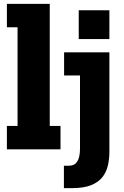

<svg xmlns="http://www.w3.org/2000/svg" viewBox="-20 -770 640 990"><path d="M15.5 0V-120.5H70.5V-629.5H15.5V-750H236.5V-120.5H292V0ZM386 -717H544V-568.5H386ZM309.5 200V84.5H336Q364 84.5 378.2 63Q392.5 41.5 392.5 -4.5V-381H310.5V-500H544V14Q544 49 536.5 82.5Q529 116 508.8 142.5Q488.5 169 450.5 184.5Q412.5 200 351.5 200Z"/></svg>

Font: Trispace Condensed
Style: Bold
Weight: 700
Width: 3
Designer: Tyler Finck
Foundry: Etcetera Type Company
Version: Version 1.210; ttfautohint (v1.8.3)